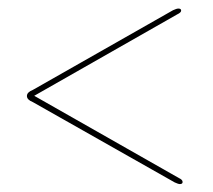

<svg xmlns="http://www.w3.org/2000/svg" viewBox="-20 -572 510 460"><path d="M417.5 -136Q417.5 -131 411 -131Q407 -131 398.5 -135L58.5 -327.5Q44.5 -333 44.5 -342Q44.5 -351 58.5 -356.5L394.5 -547.5Q403 -551.5 407.5 -551.5Q414 -551.5 414 -546.5Q414 -542 404.5 -537.5L62 -342.5L408.5 -145.5Q417.5 -141.5 417.5 -136Z"/></svg>

Font: Fraunces 72pt Thin
Style: Regular
Weight: 100
Version: Version 1.000;[b76b70a41]